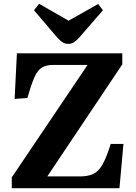

<svg xmlns="http://www.w3.org/2000/svg" viewBox="-20 -991 714 1011"><path d="M42 0V-57L441 -649H258Q222 -649 199.5 -634.5Q177 -620 160.5 -582.5Q144 -545 124 -475L57 -470L69 -710H624V-652L229 -62H400Q444 -62 472 -75.5Q500 -89 520.5 -126Q541 -163 563 -233H630L609 0ZM339 -760Q323 -760 310 -768Q297 -776 279 -796L159 -937L186 -971L341 -882L497 -970L522 -937L397 -793Q382 -777 369.5 -768.5Q357 -760 339 -760Z"/></svg>

Font: Literata 36pt
Style: Bold
Weight: 700
Designer: Latin by Veronika Burian and Jose Scaglione. Greek by Irene Vlachou. Cyrillic by Vera Evstafieva.
Foundry: TypeTogether
Version: Version 3.002